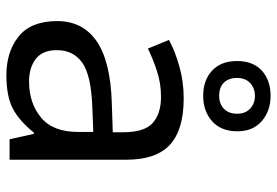

<svg xmlns="http://www.w3.org/2000/svg" viewBox="-153 -704 867 601"><g transform="rotate(90 280.5 -403.5)"><path d="M288 -545Q386 -545 433 -502Q480 -459 480 -365V0H416L399 -76H395Q360 -32 321.5 -11Q283 10 215 10Q142 10 94 -28.5Q46 -67 46 -149Q46 -229 109 -272.5Q172 -316 303 -320L394 -323V-355Q394 -422 365 -448Q336 -474 283 -474Q241 -474 203 -461.5Q165 -449 132 -433L105 -499Q140 -518 188 -531.5Q236 -545 288 -545ZM314 -259Q214 -255 175.5 -227Q137 -199 137 -148Q137 -103 164.5 -82Q192 -61 235 -61Q303 -61 348 -98.5Q393 -136 393 -214V-262ZM280 -606Q231 -606 201 -634Q171 -662 171 -712Q171 -762 201 -789.5Q231 -817 280 -817Q327 -817 359 -789.5Q391 -762 391 -713Q391 -662 359.5 -634Q328 -606 280 -606ZM280 -656Q305 -656 320.5 -671Q336 -686 336 -712Q336 -738 320 -753Q304 -768 280 -768Q256 -768 240 -753Q224 -738 224 -712Q224 -686 238.5 -671Q253 -656 280 -656Z"/></g></svg>

Font: Noto Sans Saurashtra
Style: Regular
Weight: 400
Designer: Monotype Design Team
Foundry: Monotype Imaging Inc.
Version: Version 2.001; ttfautohint (v1.8.4.7-5d5b)